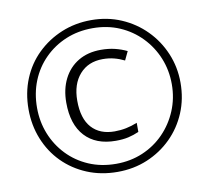

<svg xmlns="http://www.w3.org/2000/svg" viewBox="-80 -813 993 912"><g transform="rotate(-10 416.0 -357.0)"><path d="M416 9Q336 9 269 -19Q202 -47 153 -96.5Q104 -146 77 -213Q50 -280 50 -357Q50 -436 77.5 -503Q105 -570 155.5 -619Q206 -668 272.5 -695.5Q339 -723 416 -723Q494 -723 560.5 -694.5Q627 -666 677 -615.5Q727 -565 755 -498.5Q783 -432 783 -357Q783 -279 755 -212.5Q727 -146 677 -96.5Q627 -47 560.5 -19Q494 9 416 9ZM416 -30Q485 -30 544 -55Q603 -80 647 -125Q691 -170 716 -229.5Q741 -289 741 -357Q741 -424 717 -483Q693 -542 649 -587.5Q605 -633 546 -658.5Q487 -684 416 -684Q346 -684 287 -659.5Q228 -635 183.5 -590.5Q139 -546 115 -486.5Q91 -427 91 -357Q91 -290 114.5 -231Q138 -172 181.5 -126.5Q225 -81 284.5 -55.5Q344 -30 416 -30ZM433 -138Q337 -138 284.5 -195Q232 -252 232 -357Q232 -422 257 -471.5Q282 -521 328 -548.5Q374 -576 437 -576Q474 -576 504.5 -568.5Q535 -561 562 -548L542 -506Q518 -518 492.5 -524.5Q467 -531 438 -531Q368 -531 326.5 -484Q285 -437 285 -357Q285 -271 324.5 -227Q364 -183 435 -183Q464 -183 491 -188.5Q518 -194 545 -205V-161Q520 -150 494 -144Q468 -138 433 -138Z"/></g></svg>

Font: Noto Sans Arabic Light
Style: Regular
Weight: 300
Designer: Monotype Design Team, Nadine Chahine, Nizar Qandah and Khaled Hosny
Foundry: Monotype Imaging Inc.
Version: Version 2.012; ttfautohint (v1.8.4.7-5d5b)